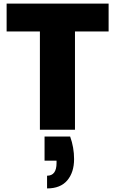

<svg xmlns="http://www.w3.org/2000/svg" viewBox="-20 -725 644 1073"><path d="M587 -705V-549H399V0H203V-549H17V-705ZM372 38Q394 99 394 164Q394 238 356 283Q318 328 243 328V257Q296 257 296 186V173H229V38Z"/></svg>

Font: Fz Poppins ExtBd
Style: Regular
Weight: 800
Designer: Ninad Kale (Devanagari), Jonny Pinhorn (Latin)
Foundry: Indian Type Foundry
Version: Vit hóa bi Vntype.Com & FontZin.Com